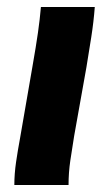

<svg xmlns="http://www.w3.org/2000/svg" viewBox="-20 -529 310 549"><path d="M21 0Q21 -32 26 -66Q31 -100 37 -132L73 -340Q83 -397 88.5 -435.5Q94 -474 97 -509H251Q248 -468 241 -423Q234 -378 227 -336L192 -140Q186 -104 181 -69.5Q176 -35 176 0Z"/></svg>

Font: Livvic
Style: Bold Italic
Weight: 700
Italic angle: -10°
Designer: Jacques Le Bailly, Baron von Fonthausen
Version: Version 1.001; ttfautohint (v1.8.2)